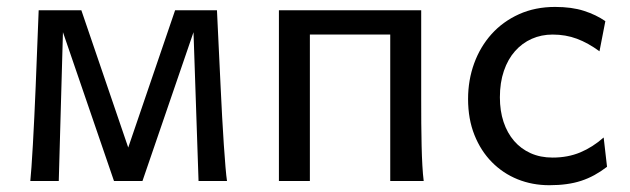

<svg xmlns="http://www.w3.org/2000/svg" viewBox="-20 -528 1837 560"><path d="M68.4 0Q69.8 -12.7 71.8 -40.8Q73.7 -68.8 75.9 -106.2Q78.1 -143.6 80.1 -187.3Q82 -231 84 -274.4Q88.4 -376.5 92.8 -498H217.3L354 -97.7L490.7 -498H612.8Q618.2 -376.5 623.5 -274.4Q625.5 -231 627.9 -187.3Q630.4 -143.6 632.8 -106.2Q635.3 -68.8 637.7 -40.8Q640.1 -12.7 642.1 0H559.1L544.4 -434.1L395.5 0H312.5L163.6 -434.1L151.4 0Z M1208.5 -239.3Q1208.5 -203.6 1208.7 -168.9Q1209 -134.3 1209.7 -103Q1210.4 -71.8 1211.9 -45.4Q1213.4 -19 1215.8 0H1118.2V-427.2H883.8V0H793.5V-498H1208.5Z M1728.5 -378.4Q1695.3 -402.8 1662.6 -415Q1629.9 -427.2 1591.8 -427.2Q1559.1 -427.2 1531 -414.8Q1502.9 -402.3 1482.2 -378.9Q1461.4 -355.5 1449.7 -321.3Q1438 -287.1 1438 -244.1Q1438 -204.6 1448.7 -172.4Q1459.5 -140.1 1479.5 -116.9Q1499.5 -93.8 1527.8 -81.1Q1556.2 -68.4 1591.8 -68.4Q1636.2 -68.4 1672.4 -83.5Q1708.5 -98.6 1740.7 -127L1750.5 -41.5Q1731.9 -27.3 1713.6 -17.3Q1695.3 -7.3 1675.3 -0.7Q1655.3 5.9 1632.3 9Q1609.4 12.2 1582 12.2Q1532.7 12.2 1489.7 -5.1Q1446.8 -22.5 1414.6 -55.2Q1382.3 -87.9 1363.8 -134.3Q1345.2 -180.7 1345.2 -239.3Q1345.2 -294.4 1363 -343.3Q1380.9 -392.1 1413.8 -428.7Q1446.8 -465.3 1493.9 -486.6Q1541 -507.8 1599.1 -507.8Q1647.9 -507.8 1683.3 -496.3Q1718.8 -484.9 1745.6 -466.3Z"/></svg>

Font: Andika Cyr
Style: Regular
Weight: 400
Designer: Victor Gaultney, Annie Olsen, Julie Remington, Don Collingsworth, Eric Hays, Becca Hirsbrunner
Foundry: SIL International
Version: Version 5.000